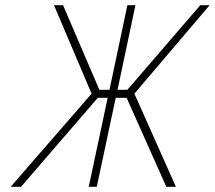

<svg xmlns="http://www.w3.org/2000/svg" viewBox="-20 -720 828 740"><path d="M621 0H658L498 -359L788 -700H752L471 -374H433L502 -700H471L402 -374H363L223 -700H188L333 -359L21 0H61L357 -343H395L322 0H353L426 -343H468Z"/></svg>

Font: Advent Pro ExtraLight
Style: Italic
Weight: 250
Italic angle: -12°
Version: Version 3.000